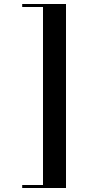

<svg xmlns="http://www.w3.org/2000/svg" viewBox="-20 -820 478 960"><path d="M91 -800H310V120H91V105H195V-785H91Z"/></svg>

Font: Kalnia
Style: Regular
Weight: 400
Designer: Frida Medrano
Foundry: Frida Medrano
Version: Version 1.105